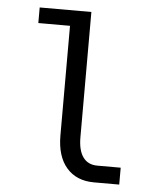

<svg xmlns="http://www.w3.org/2000/svg" viewBox="-48 -677 597 719"><g transform="rotate(5 250.0 -317.5)"><path d="M266.6 -164.1Q266.6 -114.3 285.2 -88.9Q303.7 -63.5 338.9 -63.5H426.8V0H332Q265.6 0 228.5 -43Q191.4 -85.9 191.4 -164.1V-576.2H72.3V-634.8H266.6Z"/></g></svg>

Font: BabelStone Irk Bitig Colour
Style: Regular
Weight: 400
Designer: Andrew West
Foundry: BabelStone
Version: Version 1.03 June 7, 2023